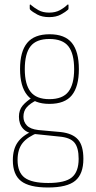

<svg xmlns="http://www.w3.org/2000/svg" viewBox="-20 -639 424 852"><path d="M193 193Q110 193 73.5 164.5Q37 136 37 72Q37 23 58.5 -7.5Q80 -38 124 -57L151 -51Q102 -32 80 -4Q58 24 58 71Q58 126 89.5 149.5Q121 173 194 173Q269 173 299 148Q329 123 329 66Q329 16 310 -6.5Q291 -29 243 -33L137 -44Q100 -48 82 -68.5Q64 -89 64 -121Q64 -151 80.5 -170.5Q97 -190 126 -208L144 -195Q115 -181 99.5 -164Q84 -147 84 -121Q84 -98 99.5 -82Q115 -66 150 -62L250 -53Q302 -47 326 -20Q350 7 350 66Q350 133 314 163Q278 193 193 193ZM199 -178Q132 -178 100.5 -217Q69 -256 69 -333Q69 -410 100.5 -448.5Q132 -487 200 -487Q268 -487 299 -448.5Q330 -410 330 -332Q330 -255 299 -216.5Q268 -178 199 -178ZM199 -199Q258 -199 283.5 -232Q309 -265 309 -332Q309 -401 283.5 -433.5Q258 -466 199 -466Q141 -466 115.5 -433.5Q90 -401 90 -332Q90 -265 115.5 -232Q141 -199 199 -199ZM198 -563Q167 -563 145.5 -574.5Q124 -586 114 -596Q112 -598 112 -602V-616Q112 -618 113.5 -619Q115 -620 116 -618Q131 -605 150.5 -594Q170 -583 198 -583Q226 -583 246 -594Q266 -605 279 -618Q282 -620 283 -619Q284 -618 284 -616V-602Q284 -598 282 -596Q271 -586 250 -574.5Q229 -563 198 -563Z"/></svg>

Font: Sofia Sans Condensed Thin
Style: Regular
Weight: 250
Version: Version 4.100